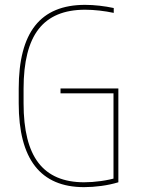

<svg xmlns="http://www.w3.org/2000/svg" viewBox="-20 -760 590 790"><path d="M326 10Q57 10 57 -335V-395Q57 -569 124.5 -654.5Q192 -740 330 -740Q359 -740 389.5 -736.5Q420 -733 448 -727V-707Q420 -713 389 -716.5Q358 -720 330 -720Q201 -720 139 -640.5Q77 -561 77 -395V-335Q77 -169 138.5 -89.5Q200 -10 326 -10Q359 -10 395 -15Q431 -20 461 -29L447 -19V-376H229V-396H467V-10Q434 0 397 5Q360 10 326 10Z"/></svg>

Font: M PLUS Code Latin SemiExpanded Thin
Style: Regular
Weight: 250
Width: 6
Designer: Coji Morishita
Foundry: UNDERFOREST DESIGN
Version: Version 1.002; ttfautohint (v1.8.3)